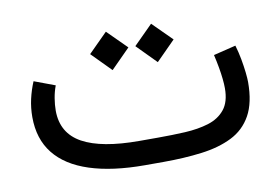

<svg xmlns="http://www.w3.org/2000/svg" viewBox="-59 -583 986 678"><g transform="rotate(-10 434.0 -244.0)"><path d="M476.1 0Q551.3 0 614.3 -8.1Q677.2 -16.1 723.4 -39.1Q769.5 -62 794.7 -107.2Q819.8 -152.3 819.8 -226.1Q819.8 -238.3 817.4 -260.7Q814.9 -283.2 810.1 -309.6Q805.2 -335.9 797.9 -360.4L717.8 -340.8Q723.6 -315.9 727.5 -293.7Q731.4 -271.5 733.4 -252.4Q735.4 -233.4 735.4 -218.8Q735.4 -169.9 713.4 -142.8Q691.4 -115.7 654.1 -104.2Q616.7 -92.8 569.8 -90.3Q522.9 -87.9 472.7 -87.9H405.3Q270.5 -87.9 202.1 -125.5Q133.8 -163.1 133.3 -243.7Q133.3 -265.1 137.2 -288.6Q141.1 -312 148.9 -332.5L74.2 -360.4Q62 -331.5 54.9 -300.3Q47.9 -269 47.9 -236.3Q47.9 -157.7 89.6 -105.2Q131.3 -52.7 212.4 -26.4Q293.5 0 410.2 0ZM449.7 -419.9 518.1 -350.6 586.9 -419.9 518.1 -488.3ZM287.6 -419.9 356 -350.6 424.8 -419.9 356 -488.3Z"/></g></svg>

Font: Vazir Variable Regular
Style: Regular
Weight: 400
Designer: Saber Rastikerdar
Foundry: Saber Rastikerdar
Version: Version 30.1.0